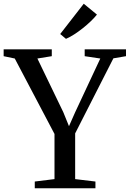

<svg xmlns="http://www.w3.org/2000/svg" viewBox="-34 -1007 694 1027"><path d="M257.5 -49V-290.5L45 -694L-14.5 -706.5V-743H243V-706.5L166 -694L304.5 -407L335 -332L367.5 -405.5L502.5 -694L419 -706.5V-743H640V-706.5L572.5 -695L368 -293.5V-49L476.5 -36V0H152V-36ZM318.5 -799.5 288 -825 414 -987 484.5 -929Q471.5 -912.5 451.8 -893.5Q432 -874.5 409 -856.2Q386 -838 362.8 -823Q339.5 -808 319.5 -799.5Z"/></svg>

Font: Merriweather 72pt
Style: Regular
Weight: 400
Version: Version 2.100